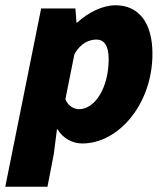

<svg xmlns="http://www.w3.org/2000/svg" viewBox="-48 -532 628 728"><path d="M-28 176H132L156 52L168 -42H170C190 -8 226 12 264 12C402 12 530 -138 530 -328C530 -446 478 -512 390 -512C342 -512 288 -486 244 -446H242L238 -500H108ZM252 -118C232 -118 210 -130 200 -156L234 -326C258 -370 292 -382 318 -382C346 -382 364 -360 364 -308C364 -196 310 -118 252 -118Z"/></svg>

Font: Source Sans Pro Black
Style: Italic
Weight: 900
Italic angle: -11°
Designer: Paul D. Hunt
Foundry: Adobe Systems Incorporated
Version: Version 3.006;hotconv 1.0.111;makeotfexe 2.5.65597